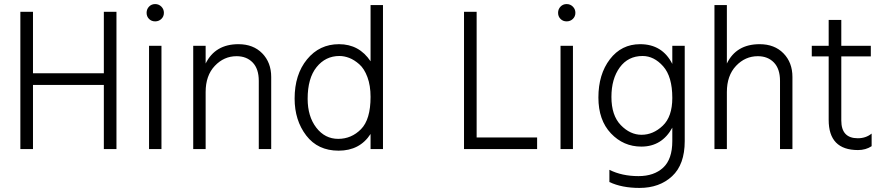

<svg xmlns="http://www.w3.org/2000/svg" viewBox="-20 -732 4346 943"><path d="M490 -674V-372H142V-674H80V0H142V-315H490V0H552V-674Z M712 0H773V-507H712ZM700 -669C700 -657 704 -647 712 -639C720 -631 730 -627 742 -627C754 -627 764.2 -631 772.5 -639C780.8 -647 785 -657 785 -669C785 -681 780.8 -691.2 772.5 -699.5C764.2 -707.8 754 -712 742 -712C730 -712 720 -707.8 712 -699.5C704 -691.2 700 -681 700 -669Z M990 -507H929V0H990V-280C990 -334 1005 -376.8 1035 -408.5C1065 -440.2 1100.7 -456 1142 -456C1174.7 -456 1201 -445.7 1221 -425C1241 -404.3 1251 -374.3 1251 -335V0H1312V-354C1312 -401.3 1297.3 -440 1268 -470C1238.7 -500 1199.7 -515 1151 -515C1075 -515 1021.3 -483.3 990 -420Z M1641 -50C1597.7 -50 1561.8 -68.3 1533.5 -105C1505.2 -141.7 1491 -189 1491 -247C1491 -314.3 1505.7 -366.2 1535 -402.5C1564.3 -438.8 1601.7 -457 1647 -457C1663 -457 1679.2 -453.8 1695.5 -447.5C1711.8 -441.2 1728.2 -430.8 1744.5 -416.5C1760.8 -402.2 1774.2 -381.2 1784.5 -353.5C1794.8 -325.8 1800 -293.3 1800 -256C1800 -182 1784.3 -129.2 1753 -97.5C1721.7 -65.8 1684.3 -50 1641 -50ZM1800 -707V-431C1762.7 -487 1711 -515 1645 -515C1581 -515 1528.7 -490.2 1488 -440.5C1447.3 -390.8 1427 -326.7 1427 -248C1427 -176.7 1446 -116.2 1484 -66.5C1522 -16.8 1575 8 1643 8C1712.3 8 1764.7 -19.3 1800 -74V0H1861V-707Z M2321 -57V-674H2259V0H2618V-57Z M2733 0H2794V-507H2733ZM2721 -669C2721 -657 2725 -647 2733 -639C2741 -631 2751 -627 2763 -627C2775 -627 2785.2 -631 2793.5 -639C2801.8 -647 2806 -657 2806 -669C2806 -681 2801.8 -691.2 2793.5 -699.5C2785.2 -707.8 2775 -712 2763 -712C2751 -712 2741 -707.8 2733 -699.5C2725 -691.2 2721 -681 2721 -669Z M3131 -70C3093.7 -70 3059.7 -85.8 3029 -117.5C2998.3 -149.2 2983 -195.3 2983 -256C2983 -315.3 2996.7 -363.7 3024 -401C3051.3 -438.3 3088.7 -457 3136 -457C3173.3 -457 3207 -440.2 3237 -406.5C3267 -372.8 3282 -321 3282 -251C3282 -189.7 3266.3 -144.2 3235 -114.5C3203.7 -84.8 3169 -70 3131 -70ZM3282 -507V-418C3249.3 -482.7 3196.7 -515 3124 -515C3062.7 -515 3013.2 -490.3 2975.5 -441C2937.8 -391.7 2919 -329 2919 -253C2919 -179 2939.5 -120.3 2980.5 -77C3021.5 -33.7 3071.3 -12 3130 -12C3197.3 -12 3248 -43 3282 -105V-39C3282 20.3 3267 63.8 3237 91.5C3207 119.2 3166.7 133 3116 133C3062 133 3014.3 122.7 2973 102V162C3013.7 181.3 3063 191 3121 191C3186.3 191 3239.7 171.8 3281 133.5C3322.3 95.2 3343 37.7 3343 -39V-507Z M3550 -707H3489V0H3550V-280C3550 -334 3565 -376.8 3595 -408.5C3625 -440.2 3660.7 -456 3702 -456C3734.7 -456 3761 -445.7 3781 -425C3801 -404.3 3811 -374.3 3811 -335V0H3872V-354C3872 -401.3 3857.3 -440 3828 -470C3798.7 -500 3759.7 -515 3711 -515C3634.3 -515 3580.7 -483.3 3550 -420Z M4112 -455H4257V-507H4112V-634H4050V-507H3967V-455H4050V-143C4050 -44.3 4098 5 4194 5C4219.3 5 4241.7 -1.3 4261 -14V-76C4242.3 -60.7 4219.7 -53 4193 -53C4139 -53 4112 -82 4112 -140Z"/></svg>

Font: Hind Light
Style: Regular
Weight: 300
Designer: Manushi Parikh, Satya Rajpurohit
Foundry: Indian Type Foundry
Version: Version 1.201;PS 1.0;hotconv 1.0.78;makeotf.lib2.5.61930; tt